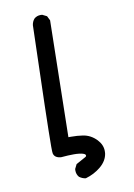

<svg xmlns="http://www.w3.org/2000/svg" viewBox="-95 -789 690 990"><g transform="rotate(-10 250.0 -294.0)"><path d="M226.1 91.8Q226.1 88.9 226.6 84L238.3 60.5Q286.6 34.2 288.8 32.7Q291 31.2 291.7 30.5Q292.5 29.8 293 28.8Q293.9 27.3 293.9 26.4Q293.9 22 291.5 19.5Q284.2 12.7 260.3 9.8Q247.6 8.3 232.9 8.3Q203.1 8.3 166 11.7Q132.3 9.3 126.5 -15.1Q125 -20 125 -52.7Q125 -165.5 140.6 -684.1Q143.1 -702.6 154.8 -716.3Q168.9 -729 189.5 -729Q192.4 -729 197.3 -728.5L220.7 -716.8L232.4 -693.4L220.7 -83.5Q227.5 -83.5 234.4 -83.5Q267.1 -83.5 295.9 -79.1Q336.9 -72.8 367.2 -41Q393.1 -13.2 393.1 19.5Q393.1 25.4 392.6 31.2Q387.2 70.3 351.6 99.6Q317.4 127.9 272.9 140.6H271.5Q253.9 138.2 238.8 127Q226.1 112.3 226.1 91.8Z"/></g></svg>

Font: Bakudai
Style: Bold
Weight: 700
Version: Version 1.48